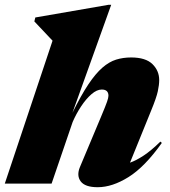

<svg xmlns="http://www.w3.org/2000/svg" viewBox="-43 -767 710 802"><path d="M260.5 -257.5 172.5 0H-23L176.5 -597L100.5 -677.5L104.5 -694L410.5 -747H421.5L259.5 -295.5Q295.5 -369 326 -414.5Q356.5 -460 384.8 -484.5Q413 -509 442.2 -518Q471.5 -527 504.5 -527Q565.5 -527 593.8 -499.2Q622 -471.5 622 -432.5Q622 -412.5 616.2 -385.8Q610.5 -359 588.5 -305.5L500 -87.5Q525.5 -96.5 556.5 -116.8Q587.5 -137 627 -175.5L633 -170Q562 -70 494 -27.5Q426 15 365 15Q312.5 15 294.2 -9.2Q276 -33.5 291 -69.5L378.5 -278Q398.5 -325.5 404.2 -342.2Q410 -359 410 -367Q410 -393 382 -393Q361.5 -393 339 -373.5Q316.5 -354 296 -323Q275.5 -292 260.5 -257.5Z"/></svg>

Font: Newsreader Display ExtraBold
Style: Italic
Weight: 800
Italic angle: -17°
Designer: Hugues Gentile
Foundry: Production Type
Version: Version 1.001